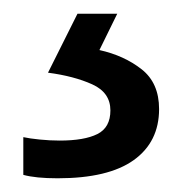

<svg xmlns="http://www.w3.org/2000/svg" viewBox="-20 -20 265 280"><path d="M212 139Q212 187 175 213.5Q138 240 64 240Q32 240 14 235V180Q23 182 38 183.5Q53 185 67 185Q103 185 122 175.5Q141 166 141 141Q141 115 114.5 103Q88 91 50 86L93 0H151L125 53Q161 61 186.5 81Q212 101 212 139Z"/></svg>

Font: Noto Sans Lao
Style: Regular
Weight: 400
Designer: Monotype Design Team
Foundry: Monotype Imaging Inc.
Version: Version 2.003; ttfautohint (v1.8.4.7-5d5b)